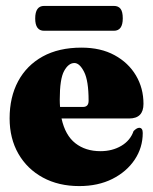

<svg xmlns="http://www.w3.org/2000/svg" viewBox="-20 -619 518 649"><path d="M465 -268Q465 -218.5 416.5 -218.5H188Q200.5 -161.5 234.8 -134.8Q269 -108 319.5 -108Q359.5 -108 390 -126Q420.5 -144 431.5 -176Q442.5 -187 450.5 -187Q462.5 -187 462.5 -169.5Q462.5 -120 435.2 -79.2Q408 -38.5 359.8 -14.2Q311.5 10 248 10Q178 10 125 -18.8Q72 -47.5 42.2 -99.2Q12.5 -151 12.5 -219Q12.5 -290.5 41.2 -344.2Q70 -398 124.2 -428Q178.5 -458 255.5 -458Q320.5 -458 367.2 -432.5Q414 -407 439.5 -364Q465 -321 465 -268ZM182 -282.5Q182 -269.5 183 -257.5H260.5Q279.5 -257.5 279.5 -278.5Q279.5 -346.5 264.2 -376.2Q249 -406 231.5 -406Q211.5 -406 196.8 -379.2Q182 -352.5 182 -282.5ZM99 -556.5Q99 -599 129 -599H365Q380 -599 387.5 -589.2Q395 -579.5 395 -557Q395 -515 365 -515H129Q99 -515 99 -556.5Z"/></svg>

Font: Fraunces 144pt S050 Black
Style: Regular
Weight: 900
Version: Version 1.000; ttfautohint (v1.8.3)